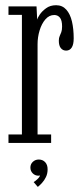

<svg xmlns="http://www.w3.org/2000/svg" viewBox="-20 -548 319 736"><path d="M12.5 0V-32.5H64V-491H12.5V-523.5H120L122.5 -473Q123.5 -478.5 132.2 -491.8Q141 -505 156.8 -516.5Q172.5 -528 195 -528Q219 -528 234 -511.2Q249 -494.5 255.8 -465.8Q262.5 -437 262.5 -401Q262.5 -377.5 255 -365.8Q247.5 -354 233.5 -354Q221 -354 213.2 -363.5Q205.5 -373 205.5 -392Q205.5 -403 208.8 -409.8Q212 -416.5 215 -424.8Q218 -433 218 -446.5Q218 -470 209.8 -480.2Q201.5 -490.5 188 -490.5Q168.5 -490.5 154 -473.8Q139.5 -457 131.8 -431.2Q124 -405.5 124 -378.5V-32.5H176V0ZM125 168.5 109 150Q114 147.5 123.2 139Q132.5 130.5 133.5 124Q132.5 125.5 127.5 125.5Q114.5 125.5 105.5 116.5Q96.5 107.5 96.5 94.5Q96.5 81 106 72.2Q115.5 63.5 128.5 63.5Q143.5 63.5 153 73.5Q162.5 83.5 162.5 101Q162.5 117.5 156.2 130.5Q150 143.5 141.2 153Q132.5 162.5 125 168.5Z"/></svg>

Font: Imbue Thin 10pt Light
Style: Regular
Weight: 300
Version: Version 1.102